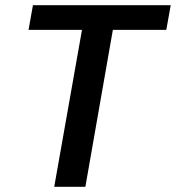

<svg xmlns="http://www.w3.org/2000/svg" viewBox="-20 -720 678 740"><path d="M189 0 296 -605H90L107 -700H638L621 -605H415L309 0Z"/></svg>

Font: DM Sans SemiBold
Style: Italic
Weight: 600
Italic angle: -10°
Designer: Colophon Foundry, Jonny Pinhorn
Foundry: Colophon Foundry
Version: Version 4.004;gftools[0.9.30]